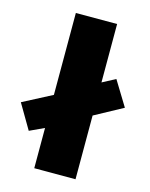

<svg xmlns="http://www.w3.org/2000/svg" viewBox="-131 -834 711 908"><g transform="rotate(15 225.0 -380.0)"><path d="M126 0V-197L55 -164L-16 -285L126 -359V-760H328V-474L392 -508L466 -387L328 -312V0Z"/></g></svg>

Font: Noto Sans Display Black
Style: Regular
Weight: 900
Designer: Monotype Design Team
Foundry: Monotype Imaging Inc.
Version: Version 2.003